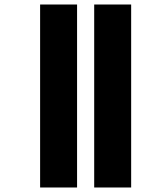

<svg xmlns="http://www.w3.org/2000/svg" viewBox="-20 -786 676 852"><path d="M398 46V-766H562V46ZM158 46V-766H322V46Z"/></svg>

Font: Noto Sans Telugu UI SemiCondensed Black
Style: Regular
Weight: 900
Width: 4
Designer: Jelle Bosma - Monotype Design Team
Foundry: Monotype Imaging Inc.
Version: Version 2.005; ttfautohint (v1.8.4.7-5d5b)